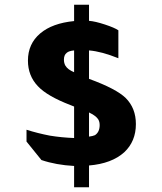

<svg xmlns="http://www.w3.org/2000/svg" viewBox="-20 -736 686 811"><path d="M356 -716V-648Q382 -646 423 -632.5Q464 -619 480 -608V-490Q408 -519 356 -523V-403Q471 -361 511 -322Q554 -279 554 -212Q554 -139 505 -93Q452 -45 356 -37V55H293V-35Q217 -39 155 -60L92 -138V-188Q139 -173 191 -163Q240 -155 293 -153V-286Q292 -287 278 -292Q179 -330 140 -372Q98 -416 98 -480Q98 -551 150 -595Q201 -638 293 -647V-716ZM293 -431V-523Q271 -521 262 -513Q250 -504 250 -484Q250 -470 256 -459Q266 -442 293 -431ZM356 -261V-159Q372 -161 381 -165Q401 -178 401 -208Q401 -227 390 -238Q382 -248 356 -261Z"/></svg>

Font: Almarai ExtraBold
Style: Regular
Weight: 800
Designer: Boutros International 2019
Foundry: Created by Boutros International 2019
Version: Version 1.10